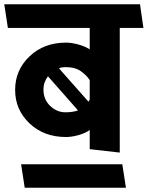

<svg xmlns="http://www.w3.org/2000/svg" viewBox="-31 -700 693 901"><path d="M390 0V-90Q370 -75 337.5 -66Q305 -57 279 -57Q175 -57 107.5 -121Q40 -185 40 -278Q40 -371 107.5 -435.5Q175 -500 279 -500Q305 -500 337.5 -491Q370 -482 390 -468V-569H6L-11 -680H626L642 -569H531V16ZM246 -379 384 -223Q385 -224 387 -227Q389 -230 390 -233V-324Q376 -346 349 -365.5Q322 -385 276 -385Q269 -385 261 -384Q253 -383 246 -379ZM335 -182 194 -342Q184 -329 178.5 -313.5Q173 -298 173 -279Q173 -233 204.5 -203Q236 -173 276 -173Q294 -173 309.5 -175.5Q325 -178 335 -182ZM560 181H85L68 71H543Z"/></svg>

Font: Palanquin Dark
Style: Regular
Weight: 400
Designer: Pria Ravichandran
Version: Version 1.000